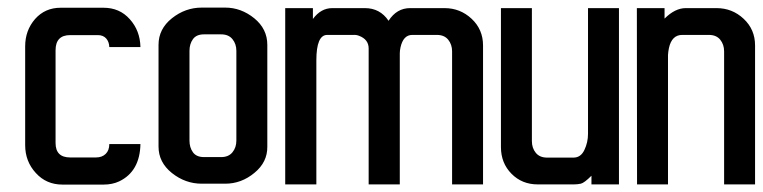

<svg xmlns="http://www.w3.org/2000/svg" viewBox="-20 -498 2058 518"><path d="M169.4 -403.3Q129.9 -403.3 129.9 -362.3V-112.3Q129.9 -73.2 169.4 -73.2H238.8Q255.4 -73.2 265.1 -82.8Q274.9 -92.3 274.9 -109.4H358.9Q357.4 -35.6 301.8 -8.8Q283.2 0 259.3 0H148.4Q105 0 76.7 -31.2Q47.9 -62.5 47.9 -106.4V-373Q47.9 -416 74.7 -446.8Q101.6 -477.1 143.6 -477.1H259.3Q302.7 -477.1 330.1 -446.3Q357.9 -415.5 358.9 -371.1H274.9Q274.4 -385.3 266.4 -394.3Q258.3 -403.3 243.7 -403.3Z M701.2 -102.5Q701.7 -60.5 666.5 -31.7Q631.3 -2.4 587.4 -2.4H524.4Q480 -2.4 443.8 -31.2Q407.7 -60.1 407.7 -102.5V-377Q407.7 -419.9 443.8 -448.7Q480 -477.5 524.4 -477.5H587.4Q630.4 -477.5 666 -448.7Q701.2 -419.9 701.2 -377ZM617.7 -118.7V-360.8Q617.7 -379.4 607.2 -392.3Q596.7 -405.3 576.7 -405.3H530.3Q509.8 -405.3 500.5 -392.3Q491.2 -379.4 491.2 -360.8V-118.7Q491.2 -100.1 500.5 -87.2Q509.8 -74.2 530.3 -74.2H576.7Q596.7 -74.2 607.2 -87.2Q617.7 -100.1 617.7 -118.7Z M1028.3 -441.9Q1050.3 -476.1 1086.4 -476.1H1179.2Q1221.7 -476.1 1252.4 -447.3Q1283.2 -418.5 1283.2 -375.5V-0.5H1199.7V-359.4Q1199.7 -377.9 1189.2 -390.9Q1178.7 -403.8 1158.7 -403.8H1092.3Q1067.9 -403.8 1060.5 -370.1Q1058.6 -361.3 1058.6 -354V-0.5H974.6V-367.2Q974.6 -391.6 948.7 -401.4Q941.4 -404.3 934.1 -403.8H862.8Q833.5 -403.8 833.5 -335V-0.5H749.5V-476.1H824.2V-446.8Q845.7 -476.1 876.5 -476.1H964.4Q1005.4 -476.1 1028.3 -441.9Z M1649.9 -0.5H1575.7V-23.9Q1556.2 -4.4 1546.9 -2.4Q1537.6 -0.5 1528.3 -0.5H1430.7Q1388.2 -0.5 1359.9 -29.3Q1331.5 -58.1 1331.5 -101.1V-476.1H1415V-117.2Q1415 -98.6 1425.5 -85.7Q1436 -72.8 1456.1 -72.8H1527.3Q1546.9 -72.8 1556.6 -93.3Q1566.4 -113.8 1566.4 -136.7V-476.1H1649.9Z M1772.9 -447.8Q1801.3 -476.1 1830.1 -476.1H1913.1Q1955.6 -476.1 1986.3 -447.3Q2017.1 -418.5 2017.1 -375.5V-0.5H1933.6V-359.4Q1933.6 -377.9 1923.1 -390.9Q1912.6 -403.8 1892.6 -403.8H1821.3Q1792.5 -404.3 1784.7 -368.2Q1782.7 -358.4 1782.2 -349.6V-0.5H1698.7L1698.2 -476.1H1772.9Z"/></svg>

Font: Uroob
Style: Regular
Weight: 400
Designer: Hussain K H
Foundry: Swanthanthra Malayalam Computing(http://smc.org.in)
Version: Version 2.0.0+20200101